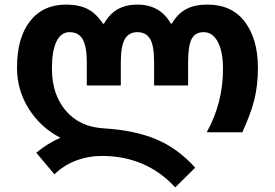

<svg xmlns="http://www.w3.org/2000/svg" viewBox="-20 -576 1197 836"><path d="M423 103Q364 103 310.5 123.5Q257 144 217 183L138 89Q187 48 243 24Q155 -22 104.5 -103.5Q54 -185 54 -281Q54 -411 110.5 -483.5Q167 -556 268 -556Q323 -556 361 -537Q399 -518 428 -473H433Q457 -516 493 -536Q529 -556 578 -556Q677 -556 724 -473H728Q754 -517 791 -536.5Q828 -556 883 -556Q990 -556 1046.5 -480.5Q1103 -405 1103 -281Q1103 -205 1087.5 -142.5Q1072 -80 1035 0H880Q951 -127 951 -276Q951 -351 928.5 -393.5Q906 -436 867 -436Q830 -436 814.5 -406.5Q799 -377 799 -305V-204H651V-305Q651 -377 633.5 -406.5Q616 -436 578 -436Q541 -436 523.5 -405.5Q506 -375 506 -305V-204H358V-305Q358 -372 340.5 -404Q323 -436 283 -436Q245 -436 225.5 -394.5Q206 -353 206 -278Q206 -165 266.5 -94Q327 -23 433 -17Q565 -9 659 30Q753 69 830 154L743 240Q617 103 423 103Z"/></svg>

Font: Noto Sans Georgian
Style: Regular
Weight: 600
Designer: Monotype Design team
Foundry: Monotype Imaging Inc.
Version: Version 1.000